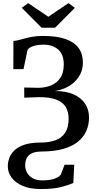

<svg xmlns="http://www.w3.org/2000/svg" viewBox="-20 -988 632 1266"><path d="M248.5 258.5Q178 258.5 129.8 237.8Q81.5 217 56.5 183Q31.5 149 31.5 108.5Q31.5 79.5 42.2 51.5Q53 23.5 77.8 1Q102.5 -21.5 144.2 -34.8Q186 -48 248.5 -48Q304 -48 345.2 -63Q386.5 -78 409.5 -112.5Q432.5 -147 432.5 -204.5Q432.5 -249.5 414 -281.5Q395.5 -313.5 352.8 -330.5Q310 -347.5 238 -347.5L140 -344L139.5 -411L233 -409Q275.5 -409 314 -423.8Q352.5 -438.5 376.5 -472.5Q400.5 -506.5 400.5 -563.5Q400.5 -629 364 -661.2Q327.5 -693.5 266 -693.5Q229 -693.5 200.2 -684.2Q171.5 -675 161.5 -659L135 -532H68L68.5 -718Q87.5 -719.5 107 -724.5Q126.5 -729.5 148.8 -735.8Q171 -742 199 -746.5Q227 -751 262.5 -751Q353.5 -751 411.8 -730.8Q470 -710.5 498.2 -671.5Q526.5 -632.5 526.5 -576Q526.5 -534.5 510.8 -502Q495 -469.5 469 -445.8Q443 -422 409.8 -407.5Q376.5 -393 340.5 -387.5Q413.5 -388.5 464 -366.2Q514.5 -344 540.8 -304.5Q567 -265 567 -214Q567 -164.5 548.5 -123.2Q530 -82 492 -52Q454 -22 395.5 -5.8Q337 10.5 257 11Q223 11 201.5 18.2Q180 25.5 167.8 38.5Q155.5 51.5 150.8 67.8Q146 84 146 103Q146 127.5 158.2 150Q170.5 172.5 195.2 187Q220 201.5 258 201.5Q289.5 201.5 313.8 197Q338 192.5 354.5 184.2Q371 176 380.5 164.5L406 98H469.5L463.5 218.5Q434.5 231.5 384.2 245Q334 258.5 248.5 258.5ZM254.5 -805 123.5 -936.5 165.5 -967.5 298.5 -877.5 431.5 -967.5 473.5 -936 343 -805Z"/></svg>

Font: Merriweather 24pt SemiBold
Style: Regular
Weight: 600
Designer: Eben Sorkin
Foundry: Eben Sorkin
Version: Version 2.100